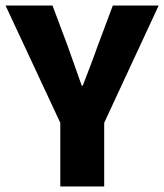

<svg xmlns="http://www.w3.org/2000/svg" viewBox="-29 -671 591 691"><path d="M188 0V-229L-9 -651H160L214 -507Q227 -470 239.5 -435Q252 -400 265 -363H269Q283 -400 296.5 -435Q310 -470 323 -507L377 -651H542L346 -229V0Z"/></svg>

Font: Mada ExtraBold
Style: Regular
Weight: 800
Designer: Khaled Hosny
Version: Version 1.5